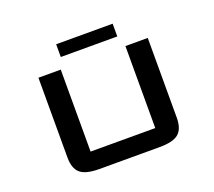

<svg xmlns="http://www.w3.org/2000/svg" viewBox="-114 -816 1077 967"><g transform="rotate(-20 425.0 -332.5)"><path d="M576.2 -596.7H273.4V-665H576.2ZM717.8 -537.1V-109.9Q717.8 -50.8 688.5 -25.4Q659.2 0 585.9 0H263.7Q190.4 0 161.1 -25.4Q131.8 -50.8 131.8 -109.9V-537.1H251.5V-97.7H598.1V-537.1Z"/></g></svg>

Font: Squarish Sans CT
Style: RegularSC
Weight: 400
Version: Version 0.9